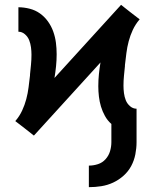

<svg xmlns="http://www.w3.org/2000/svg" viewBox="-20 -550 640 793"><path d="M347 223V134Q366 134 384.5 128Q403 122 416 107.5Q429 93 434.5 74.5Q440 56 440 37V-38Q424 -52 413.5 -71Q403 -90 397 -110Q391 -130 388.5 -151.5Q386 -173 386 -194Q386 -219 388.5 -243.5Q391 -268 395 -292L120 10L82 -20L43 -50L45 -52Q61 -71 71.5 -93.5Q82 -116 88.5 -140.5Q95 -165 98 -189.5Q101 -214 104 -239V-243Q106 -263 108 -283Q110 -303 110 -324Q110 -339 108 -354.5Q106 -370 100.5 -384Q95 -398 83 -408.5Q71 -419 56 -419V-520Q79 -520 102.5 -514Q126 -508 145 -494.5Q164 -481 178 -461.5Q192 -442 200 -419.5Q208 -397 211 -373.5Q214 -350 214 -326Q214 -301 211.5 -276.5Q209 -252 205 -228L480 -530L518 -500L557 -470L555 -468Q539 -449 528.5 -426.5Q518 -404 511.5 -379.5Q505 -355 502 -330.5Q499 -306 496 -281V-277Q494 -257 492 -237Q490 -217 490 -196Q490 -181 492 -165.5Q494 -150 499.5 -136Q505 -122 517 -111.5Q529 -101 544 -101V37Q544 62 539 87.5Q534 113 522 135.5Q510 158 490.5 175.5Q471 193 447.5 204Q424 215 398.5 219Q373 223 347 223Z"/></svg>

Font: Iosevka HT Extended
Style: Bold
Weight: 700
Width: 7
Monospace: yes
Designer: Belleve Invis
Foundry: Belleve Invis
Version: Version 32.3.0; ttfautohint (v1.8.4)